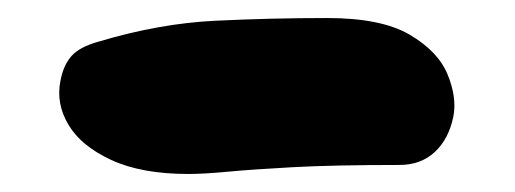

<svg xmlns="http://www.w3.org/2000/svg" viewBox="-20 -369 571 213"><path d="M189 -176Q137 -176 103.5 -191.5Q70 -207 56 -230.5Q42 -254 47 -279Q50 -296 59 -306.5Q68 -317 90 -323Q157 -343 219 -346Q281 -349 343 -349Q403 -349 434.5 -330.5Q466 -312 476.5 -286.5Q487 -261 483 -240Q478 -215 462.5 -200.5Q447 -186 423 -186Q350 -186 304.5 -183.5Q259 -181 232.5 -178.5Q206 -176 189 -176Z"/></svg>

Font: Shantell Sans ExtraBold
Style: Italic
Weight: 800
Italic angle: -11°
Designer: Stephen Nixon, Anya Danilova, Shantell Martin
Foundry: Arrow Type
Version: Version 1.011;[c5ecc13dd]